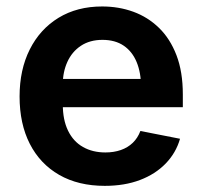

<svg xmlns="http://www.w3.org/2000/svg" viewBox="-20 -573 634 603"><path d="M309.1 10.7Q226.1 10.7 166 -23.7Q106 -58.1 73.7 -121.1Q41.5 -184.1 41.5 -270Q41.5 -354 73.5 -417.7Q105.5 -481.4 163.8 -517.1Q222.2 -552.7 300.8 -552.7Q353 -552.7 398.7 -536.1Q444.3 -519.5 479.2 -485.6Q514.2 -451.7 534.2 -399.7Q554.2 -347.7 554.2 -276.4V-236.3H101.6V-325.2H486.8L422.9 -300.3Q422.9 -344.7 409.2 -377.9Q395.5 -411.1 368.7 -429.4Q341.8 -447.8 301.8 -447.8Q262.2 -447.8 234.1 -429.2Q206.1 -410.6 191.7 -378.9Q177.2 -347.2 177.2 -308.1V-245.6Q177.2 -196.3 193.8 -162.4Q210.4 -128.4 240.7 -111.3Q271 -94.2 311 -94.2Q337.4 -94.2 359.4 -101.8Q381.3 -109.4 397 -124.5Q412.6 -139.6 420.9 -161.6L545.4 -137.2Q532.7 -92.8 500.2 -59.3Q467.8 -25.9 419.4 -7.6Q371.1 10.7 309.1 10.7Z"/></svg>

Font: Inter Cardless
Style: Bold
Weight: 700
Designer: Rasmus Andersson
Foundry: rsms
Version: Version 4.001;git-9221beed3